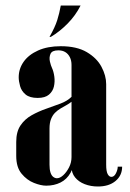

<svg xmlns="http://www.w3.org/2000/svg" viewBox="-20 -669 471 698"><path d="M48 -388Q48 -374 53 -356Q58 -338 73 -325.5Q88 -313 117 -313Q144 -313 158 -325Q172 -337 176 -354.5Q180 -372 177.5 -390.5Q175 -409 169 -422Q165 -430 161.5 -445Q158 -460 163.5 -473Q169 -486 192 -486Q207 -486 217.5 -479.5Q228 -473 234 -461Q240 -449 240 -433V-62Q240 -40 253 -24Q266 -8 288 0.5Q310 9 336 9Q376 9 400 -11Q424 -31 424 -63H408Q408 -52 401.5 -39Q395 -26 385 -26Q377 -26 371.5 -36Q366 -46 366 -70V-363Q366 -394 349 -426Q332 -458 295.5 -479.5Q259 -501 201 -501Q153 -501 118.5 -485.5Q84 -470 66 -444.5Q48 -419 48 -388ZM240 -317Q225 -302 200 -292.5Q175 -283 147.5 -273.5Q120 -264 95 -250Q70 -236 54.5 -213Q39 -190 39 -153V-102Q39 -61 58.5 -37.5Q78 -14 103.5 -4Q129 6 148 6Q177 6 200 -5.5Q223 -17 236.5 -41Q250 -65 250 -100L262 -59V-317ZM240 -299V-98Q240 -78 231 -60.5Q222 -43 210 -32Q198 -21 187 -21Q180 -21 173.5 -26Q167 -31 163.5 -42Q160 -53 160 -70V-202Q160 -222 165.5 -236Q171 -250 180 -259Q189 -268 200 -274.5Q211 -281 221 -286.5Q231 -292 240 -299ZM165 -535Q197 -554 226 -583.5Q255 -613 273 -649H201Q196 -621 188 -595.5Q180 -570 160 -535Z"/></svg>

Font: Emberly Black
Style: Regular
Weight: 900
Designer: Rajesh Rajput
Foundry: Rajesh Rajput
Version: Version 1.000